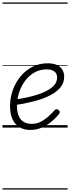

<svg xmlns="http://www.w3.org/2000/svg" viewBox="-20 -1030 566 1550"><path d="M226 19Q172 19 135 -4.5Q98 -28 79.5 -71Q61 -114 61 -171Q61 -239 83 -301.5Q105 -364 145.5 -413Q186 -462 241.5 -490.5Q297 -519 364 -519Q412 -519 441.5 -504.5Q471 -490 484.5 -465.5Q498 -441 498 -411Q498 -364 471.5 -329.5Q445 -295 401 -269.5Q357 -244 304 -227Q251 -210 197 -199Q143 -188 97 -181L101 -227Q142 -232 188.5 -241.5Q235 -251 279.5 -265Q324 -279 360.5 -298.5Q397 -318 419 -344Q441 -370 441 -404Q441 -437 418.5 -453.5Q396 -470 357 -470Q303 -470 259 -445.5Q215 -421 183.5 -379Q152 -337 134.5 -284Q117 -231 117 -176Q117 -129 130 -96.5Q143 -64 169.5 -47Q196 -30 236 -30Q277 -30 311.5 -48.5Q346 -67 373.5 -92.5Q401 -118 421 -140Q429 -149 437.5 -148.5Q446 -148 454 -141Q461 -134 462.5 -126.5Q464 -119 456 -109Q430 -76 394.5 -47Q359 -18 316.5 0.5Q274 19 226 19ZM0 490H526V500H0ZM0 -20H526V0H0ZM0 -505H526V-500H0ZM0 -1010H526V-1000H0Z"/></svg>

Font: Playwrite AU NSW Guides
Style: Regular
Weight: 400
Designer: Veronika Burian, José Scaglione
Foundry: TypeTogether
Version: Version 1.003